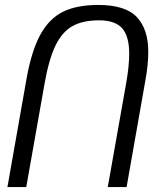

<svg xmlns="http://www.w3.org/2000/svg" viewBox="-20 -753 640 775"><path d="M376.5 -733Q486 -733 532.2 -684.2Q578.5 -635.5 578.5 -543.5Q578.5 -492.5 567 -429.5L491 2H415L489 -415.5Q501.5 -485.5 501.5 -536Q501.5 -607.5 472.8 -639.2Q444 -671 380.5 -671Q313.5 -671 271.8 -647.2Q230 -623.5 203.2 -567.5Q176.5 -511.5 159 -410.5L86 2H10L87 -434.5Q107.5 -549.5 143.5 -614.2Q179.5 -679 235.2 -706Q291 -733 376.5 -733Z"/></svg>

Font: JuliaMono Light
Style: Italic
Weight: 300
Italic angle: -9°
Monospace: yes
Designer: cormullion
Foundry: corm
Version: Version 0.054; ttfautohint (v1.8.4)